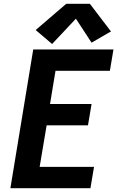

<svg xmlns="http://www.w3.org/2000/svg" viewBox="-20 -997 621 1017"><path d="M35 0H459L478 -113H190L227 -333H446L465 -446H245L274 -622H562L581 -735H156ZM256 -764 382 -898 465 -771 553 -822 568 -830 456 -977H331L169 -838Z"/></svg>

Font: Iosevka Sparkle XBdObl
Style: Regular
Weight: 800
Italic angle: -9°
Designer: Belleve Invis
Foundry: Belleve Invis
Version: Version 4.5.0; ttfautohint (v1.8.3)